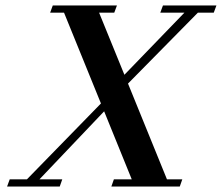

<svg xmlns="http://www.w3.org/2000/svg" viewBox="-20 -683 812 703"><path d="M5.9 0 15.6 -26.4H78.6L349.6 -304.2L214.4 -636.7H163.6L173.3 -663.1H408.2L398.4 -636.7H342.8L435.5 -409.2L655.3 -636.7H566.9L576.7 -663.1H772.5L762.7 -636.7H704.6L448.7 -377L591.3 -26.4H647.5L638.2 0H387.7L397 -26.4H462.4L361.3 -275.4L124.5 -26.4H208L198.7 0Z"/></svg>

Font: Elstob 18pt SemiBold
Style: Italic
Weight: 600
Italic angle: -20°
Designer: Peter S. Baker
Version: Version 1.015